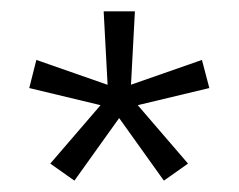

<svg xmlns="http://www.w3.org/2000/svg" viewBox="-20 -659 420 338"><path d="M111 -341 68.5 -371 158 -475 158.5 -473.5 31.5 -504 44 -553.5 170 -509.5 169.5 -508 162.5 -639H217.5L210.5 -508L209.5 -509.5L335.5 -553.5L348.5 -504L221 -473.5L221.5 -475L311 -371L268.5 -341L189.5 -451.5H190Z"/></svg>

Font: Anek Gurmukhi Light
Style: Regular
Weight: 300
Designer: Sarang Kulkarni (Gurmukhi), Yesha Goshar (Latin)
Foundry: Ek Type
Version: Version 1.003